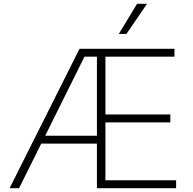

<svg xmlns="http://www.w3.org/2000/svg" viewBox="-20 -982 1009 1002"><path d="M30.2 0 394.9 -727.3H890.6V-686.1H530.2V-384.6H869V-343.4H530.2V-41.2H899.1V0H485.8V-232.6H195.3L79.5 0ZM215.9 -273.8H485.8V-686.1H420.8ZM600.1 -805 695.3 -962H747.2L639.9 -805Z"/></svg>

Font: Inter UI Extra Light
Style: Regular
Weight: 200
Designer: Rasmus Andersson
Foundry: rsms
Version: 3.2;8d6f07862